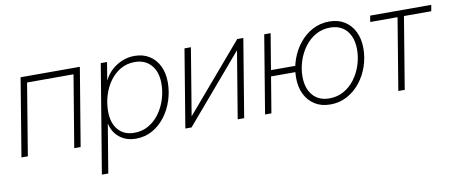

<svg xmlns="http://www.w3.org/2000/svg" viewBox="-65 -798 2997 1268"><g transform="rotate(-10 1433.5 -163.5)"><path d="M510.7 -522.5 423.8 0H380.9L460.9 -481H149.4L69.8 0H26.9L113.3 -522.5Z M530.3 204.1 650.9 -522.5H692.9L673.3 -403.3H674.3Q692.4 -440.9 723.4 -469.5Q754.4 -498 794.2 -514.4Q834 -530.8 877.9 -530.8Q934.6 -530.8 976.6 -504.6Q1018.6 -478.5 1041.7 -431.4Q1064.9 -384.3 1064.9 -320.8Q1064.9 -259.8 1045.9 -200.9Q1026.9 -142.1 991.2 -94.7Q955.6 -47.4 905.8 -19Q856 9.3 793.9 9.3Q749 9.3 714.6 -7.6Q680.2 -24.4 658.2 -53.2Q636.2 -82 628.4 -119.1H627L573.2 204.1ZM790.5 -30.8Q843.8 -30.8 886.5 -55.7Q929.2 -80.6 959.5 -122.3Q989.7 -164.1 1005.9 -215.6Q1022 -267.1 1022 -320.3Q1022 -399.9 981.4 -445.3Q940.9 -490.7 872.6 -490.7Q818.4 -490.7 775.9 -465.6Q733.4 -440.4 703.6 -398.4Q673.8 -356.4 658.4 -304.7Q643.1 -252.9 643.1 -200.2Q643.1 -122.1 681.9 -76.4Q720.7 -30.8 790.5 -30.8Z M1520.5 0H1477.1L1551.3 -447.8H1549.8L1167.5 0H1126L1212.4 -522.5H1255.4L1181.2 -74.2H1182.6L1565.9 -522.5H1606.9Z M1660.6 0 1747.1 -522.5H1790L1703.1 0ZM1731.4 -240.7 1738.3 -281.7H1934.1L1927.7 -240.7ZM2097.7 9.8Q2038.1 9.8 1994.6 -17.3Q1951.2 -44.4 1927.7 -92.3Q1904.3 -140.1 1904.3 -203.6Q1904.3 -265.1 1924.6 -323.5Q1944.8 -381.8 1981.9 -428.7Q2019 -475.6 2070.3 -503.4Q2121.6 -531.2 2183.6 -531.2Q2243.2 -531.2 2286.1 -504.4Q2329.1 -477.5 2352.5 -429.4Q2376 -381.3 2376 -317.9Q2376 -255.9 2356 -197.3Q2335.9 -138.7 2298.8 -92Q2261.7 -45.4 2210.7 -17.8Q2159.7 9.8 2097.7 9.8ZM2098.6 -30.8Q2151.9 -30.8 2195.1 -55.2Q2238.3 -79.6 2269.3 -121.1Q2300.3 -162.6 2316.9 -213.9Q2333.5 -265.1 2333.5 -317.9Q2333.5 -370.6 2315.7 -409.4Q2297.9 -448.2 2264.2 -469.5Q2230.5 -490.7 2182.6 -490.7Q2129.9 -490.7 2086.7 -466.6Q2043.5 -442.4 2012.5 -401.1Q1981.4 -359.9 1964.4 -308.3Q1947.3 -256.8 1947.3 -203.1Q1947.3 -124.5 1987.1 -77.6Q2026.9 -30.8 2098.6 -30.8Z M2554.2 0 2633.8 -481H2450.7L2457.5 -522.5H2867.2L2859.9 -481H2676.8L2597.2 0Z"/></g></svg>

Font: Inter 28pt ExtraLight
Style: Italic
Weight: 250
Italic angle: -9.3988°
Designer: Rasmus Andersson
Foundry: rsms
Version: Version 4.001;git-66647c0bb